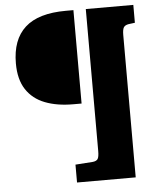

<svg xmlns="http://www.w3.org/2000/svg" viewBox="-57 -749 774 942"><g transform="rotate(-5 330.0 -278.0)"><path d="M284 144V56L370 50Q388 48 394.5 38Q401 28 401 -1V-700H635V-612L604 -608Q586 -605 579.5 -594.5Q573 -584 573 -557V144ZM299 -240Q219 -240 160 -263Q101 -286 68.5 -335.5Q36 -385 36 -464Q36 -581 101.5 -640.5Q167 -700 303 -700H340V-240Z"/></g></svg>

Font: Literata 12pt ExtraBold
Style: Regular
Weight: 800
Designer: Latin by Veronika Burian and Jose Scaglione. Greek by Irene Vlachou. Cyrillic by Vera Evstafieva.
Foundry: TypeTogether
Version: Version 3.002